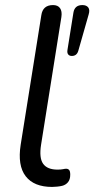

<svg xmlns="http://www.w3.org/2000/svg" viewBox="-20 -732 374 761"><path d="M186.4 8.9Q114.5 8.9 81.8 -33.5Q49 -76 62 -158.5L143.8 -671.7Q149.6 -711.9 190.3 -711.9Q209.3 -711.9 218 -699.6Q226.7 -687.2 223.3 -664.4L142.9 -159Q134.4 -106 151 -82.8Q167.6 -59.7 208 -59.7Q221.7 -59.7 229.5 -61.4Q237.3 -63.2 242.2 -63.2Q249.6 -63.2 254 -58.3Q258.4 -53.4 258.4 -39.3Q258.4 -20.3 249.3 -9.6Q240.2 1.1 226.4 4.5Q218.4 6.5 206.8 7.7Q195.2 8.9 186.4 8.9ZM264.5 -510.2Q255.2 -510.2 250.3 -516.3Q245.4 -522.4 247.4 -534.2L271 -681.9Q275.9 -711.9 306.4 -711.9Q322.6 -711.9 329.8 -702.4Q336.9 -692.8 331.5 -675L290.4 -530.8Q284.5 -510.2 264.5 -510.2Z"/></svg>

Font: Nunito Variable Extra Light
Style: Italic
Weight: 200
Italic angle: -9°
Designer: Vernon Adams
Foundry: Vernon Adams
Version: Version 3.602